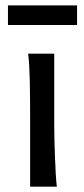

<svg xmlns="http://www.w3.org/2000/svg" viewBox="-20 -699 316 719"><path d="M183.1 -231.9Q183.1 -208.5 183.8 -176.5Q184.6 -144.5 185.8 -111.8Q187 -79.1 188.7 -49.3Q190.4 -19.5 192.9 0H92.8V-258.8Q92.8 -294.4 92.5 -329.1Q92.3 -363.8 91.6 -394.8Q90.8 -425.8 89.4 -452.4Q87.9 -479 85.4 -498H183.1ZM9.8 -678.7H268.6V-605.5H9.8Z"/></svg>

Font: Andika Eur
Style: Regular
Weight: 400
Designer: Victor Gaultney, Annie Olsen, Julie Remington, Don Collingsworth, Eric Hays, Becca Hirsbrunner
Foundry: SIL International
Version: Version 5.000